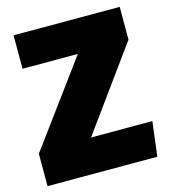

<svg xmlns="http://www.w3.org/2000/svg" viewBox="-105 -781 767 865"><g transform="rotate(-15 278.5 -348.0)"><path d="M533 -696V-543L256 -161H542L522 0H10V-151L296 -540H38V-696Z"/></g></svg>

Font: Fira Sans Black
Style: Regular
Weight: 900
Designer: Carrois Corporate & Edenspiekermann AG
Foundry: Carrois Corporate GbR & Edenspiekermann AG
Version: Version 4.203